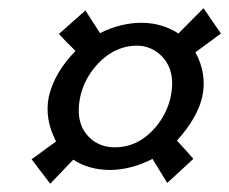

<svg xmlns="http://www.w3.org/2000/svg" viewBox="-20 -532 553 463"><path d="M173.8 -299.8Q158.7 -229.5 202.1 -194.8Q224.6 -176.8 256.8 -176.8Q319.3 -176.8 362.8 -234.9Q384.3 -264.6 391.6 -298.8Q405.8 -366.7 363.3 -402.8Q340.3 -421.4 311 -421.9Q251 -421.9 206.5 -367.2Q182.1 -336.4 173.8 -299.8ZM245.1 -122.1Q193.4 -122.6 156.7 -147Q147 -136.7 123 -111.8Q106.9 -94.7 101.1 -88.9L56.2 -147.9L115.2 -190.9Q86.9 -245.1 97.7 -298.8Q110.8 -356.4 162.1 -409.2Q135.3 -435.1 122.1 -450.2L186 -506.8L221.2 -452.1Q271 -477.1 322.3 -477.1Q371.1 -476.6 410.2 -451.2Q463.9 -504.9 470.7 -512.2L512.7 -451.2L451.2 -405.8Q479.5 -354 467.8 -298.8Q456.1 -247.6 406.7 -192.9Q422.9 -175.8 446.3 -148.9L383.3 -90.8L347.7 -148.9Q296.9 -122.6 245.1 -122.1Z"/></svg>

Font: Linux Libertine Capitals O
Style: Bold Italic Samll Caps
Weight: 400
Italic angle: -12°
Designer: Philipp H. Poll
Foundry: Philipp H. Poll
Version: Version 5.0.4